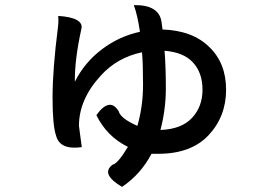

<svg xmlns="http://www.w3.org/2000/svg" viewBox="-20 -641 1040 749"><path d="M502 -621Q600 -623 610 -556L614 -526Q731 -522 796 -458Q862 -395 862 -291Q862 -187 794 -114Q726 -41 597 -41H571Q529 39 456 88Q370 37 420 1Q439 -2 479 -68Q396 -109 356 -192Q408 -264 443 -207Q450 -179 516 -150Q538 -227 538 -310Q538 -394 534 -437Q438 -417 374 -347Q288 -254 288 -150L299 -67Q214 -55 199 -111Q185 -151 185 -260Q185 -370 206 -534Q209 -558 207 -579Q310 -572 297 -526Q271 -408 272 -322Q310 -398 378 -449Q446 -500 526 -517Q516 -584 502 -621ZM622 -443Q627 -378 627 -296Q627 -215 606 -134Q688 -137 729 -181Q770 -225 770 -291Q770 -357 733 -397Q697 -437 622 -443Z"/></svg>

Font: Swei Half Moon CJK TC
Style: Medium
Weight: 500
Version: Version 2.125